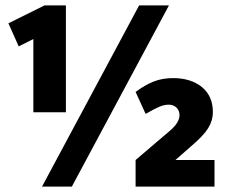

<svg xmlns="http://www.w3.org/2000/svg" viewBox="-20 -688 842 708"><path d="M135 0 493 -668H603L245 0ZM103 -274V-544L49 -517L11 -602L144 -668H223V-274ZM480 0V-98L609 -208Q626 -223 634 -237Q642 -251 642 -263Q642 -280 631 -291Q620 -302 602 -302Q586 -302 568 -294.5Q550 -287 517 -268L480 -349Q515 -375 547 -387.5Q579 -400 618 -400Q684 -400 724.5 -367Q765 -334 765 -274Q765 -244 748 -216Q731 -188 685 -149L627 -98H771V0Z"/></svg>

Font: Gantari ExtraBold
Style: Regular
Weight: 800
Version: Version 1.000